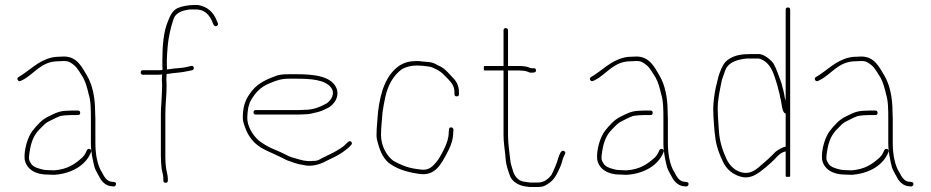

<svg xmlns="http://www.w3.org/2000/svg" viewBox="-20 -710 3737 771"><path d="M302 -257C302 -263 299 -266 293 -266H266C259.3 -266 251.3 -265.7 242 -265C211.7 -262.8 196.7 -252.5 174 -242C147.8 -229.8 126.7 -205.4 110 -184C92.7 -161.7 75.3 -110.5 79 -70C86.3 -29.9 123 -9 170 -9C178.7 -8.3 188 -8 198 -8C262.4 -12.3 317.4 -41.8 341 -89L346 -100C350 -110.8 334.3 -117.5 329 -107L324 -96C321.3 -90 317 -84 311 -78C280.8 -50.8 251.2 -29.9 197 -26C187.7 -26 179 -26.3 171 -27C162.3 -27 154.7 -28 148 -30C128.1 -35.4 109.5 -40.5 102 -58C94.1 -69.8 95.9 -79 99 -101C105.1 -141.8 116.5 -168.5 139.5 -191.5L159 -211C165.7 -217 173 -221.7 181 -225L205 -237C211 -239.7 216.7 -242 222 -244C232.3 -246.3 253.7 -248 266 -248H293C299 -248 302 -251 302 -257ZM63 -385 71 -389C117 -412 144.6 -464 214 -464C221.3 -464.7 229 -465 237 -465C257 -465 264.5 -458.2 276 -449.5C291.5 -437.9 302.9 -414.6 314 -398C324 -380 331.1 -353.8 336 -332C344.9 -305.4 345 -267.6 345 -233V-136C345 -99 352.6 -66.4 360 -37C366.1 -20.8 374.6 -8.7 382 6C390.2 20.8 407.9 38 430 38L436 39C447.2 39 450.7 21 438 21L431 20C409.2 20 397.4 -2.1 390 -17C371.1 -45.3 363 -90.3 363 -136V-233C363 -242.3 362.7 -251.7 362 -261C362 -317.9 351.4 -369.7 329 -407C309 -440.4 289.5 -483 237 -483C228.3 -483 220 -482.7 212 -482C204 -482 196 -481 188 -479C132 -466.1 98.9 -426.1 55 -401C44.3 -395.7 52.3 -379.7 63 -385Z M649 -366C648.3 -374.7 648 -383.3 648 -392C648 -399.3 648.3 -406.3 649 -413C653 -413.7 656.7 -414 660 -414C666 -415.3 673.3 -416.3 682 -417C708.1 -419 730 -423.1 752 -428C763.7 -431.9 757.9 -449.1 747 -445C731.9 -441.6 721.3 -438.6 704 -437L680 -435C671.3 -433.7 664 -432.7 658 -432C655.3 -432 652.7 -431.7 650 -431C650.7 -435.7 650.7 -440.3 650 -445V-469C650 -476.3 650.3 -484.3 651 -493L653 -519C656.4 -563.2 666 -600.9 677 -634C685.3 -658.8 713.3 -669.2 744 -672H772L784 -670C808 -665.2 825.2 -642.4 833 -621L838 -610C843.3 -599.5 859 -606.2 855 -617L850 -628C837.6 -660.2 813 -683.7 775 -690H761C736.8 -690 709.5 -685 692 -677C672.7 -667.3 662.8 -646.7 655 -626C636.9 -585.3 632 -525.3 632 -469.5V-445C632.7 -439.7 632.7 -434.3 632 -429C627.3 -428.3 622.7 -428 618 -428H554C548 -428 545 -425 545 -419C545 -413 548 -410 554 -410H618C622 -410 626.3 -410.3 631 -411C630.3 -405 630 -398.7 630 -392C630 -383.3 630.3 -374.7 631 -366C631 -358 630.7 -347.7 630 -335L628 -295C626.7 -281.7 626 -267.3 626 -252V-85C626 -68 627.4 -47.1 629 -33C631 -23 636 -4.1 636 8V15C636 21 639 24 645 24C651 24 654 21 654 15V8C654 2 653 -5.3 651 -14C645.7 -35.3 644 -57.2 644 -84V-252C644 -290.3 649 -328.9 649 -366Z M998 -259C998 -253 1001 -250 1007 -250H1180C1188 -250 1196 -250.3 1204 -251C1212.7 -251 1220.8 -251.8 1228.5 -253.5C1248.3 -257.8 1266.7 -261.8 1282 -269.5L1301 -279C1321.1 -291.4 1342 -318.2 1333 -351C1315.4 -403.8 1243.4 -412 1170 -412H1142C1119.7 -412 1099.4 -410.6 1085 -404C1040.4 -387.8 1006.4 -369.7 982 -332C963.3 -305.5 955 -278.4 955 -236C955 -229.3 956.7 -220.7 960 -210C969.4 -180.1 983.6 -154.9 1003 -136.5C1031.8 -109.3 1065.3 -99.8 1103 -81L1127 -69C1137.2 -63.9 1151.2 -60.1 1162 -56L1179 -51C1185 -49.7 1190.7 -48.7 1196 -48C1229.9 -38.3 1266.5 -50.6 1287 -62L1326 -81C1347 -91.5 1366.2 -105.3 1383 -120L1390 -128C1399.4 -136 1386 -149.4 1378 -140L1370 -133C1357.1 -118 1336 -107 1318 -97L1279 -78C1267.7 -72.3 1257.9 -64 1242 -64C1234.7 -63.3 1226.7 -63 1218 -63C1201 -64.3 1196.7 -65.8 1184 -69L1167 -74C1142.4 -80.1 1134.6 -85.2 1111 -97C1086.5 -108.5 1067.4 -114.3 1047 -127L1031 -137C1004.6 -153.5 973 -195 973 -237C973 -249.4 974.8 -266.9 977 -278L983 -298C985 -303.3 989.7 -311.3 997 -322C1014.9 -348.9 1037.3 -366.5 1069 -378C1091.6 -387.4 1108.7 -394 1142 -394H1170C1227 -394 1286.1 -390.4 1310 -357.5C1327.6 -333.3 1308.3 -305.8 1292 -295C1267.2 -281.5 1240.7 -269 1203 -269C1195 -268.3 1187.3 -268 1180 -268H1007C1001 -268 998 -265 998 -259Z M1814 -323C1820 -323 1823 -326 1823 -332V-338C1823 -371.6 1809.9 -387.1 1791 -406C1771.9 -426.4 1762.7 -437.4 1738 -448C1726.5 -454.6 1717.2 -459.9 1700 -461L1676 -463C1668.7 -464.3 1661.3 -465 1654 -465C1625.3 -465 1604.2 -458.9 1586 -448C1530.7 -411.1 1507.7 -342.5 1498 -260C1496.1 -228.5 1492 -199.5 1492 -167C1492 -157 1493.7 -147 1497 -137C1506.9 -99.7 1522.2 -66.3 1551 -49C1581.9 -28.4 1623.1 -16.7 1669 -11C1729.4 -4.3 1752.6 -54.3 1773 -91L1782 -109C1791.5 -128 1800 -151.9 1800 -179L1801 -189C1801 -200.6 1783 -202.4 1783 -190L1782 -180C1782 -154 1773.9 -135.5 1766 -117L1757 -99C1750.5 -87.4 1742.9 -72.3 1734.5 -62C1720 -44.2 1702.9 -24.4 1671 -29L1655 -31C1633.9 -33.6 1611.8 -39.5 1595 -47L1577 -55C1571.7 -57.7 1566 -60.7 1560 -64C1533.8 -82.7 1510 -123.3 1510 -168C1510 -199.4 1514.2 -227.5 1516 -258C1518.7 -279.9 1523.1 -300.6 1527 -319C1537.6 -368.4 1559.8 -407.9 1595 -433C1611.2 -441.1 1629.4 -447 1654 -447C1660.7 -447 1667.7 -446.7 1675 -446C1686.7 -443.9 1706.8 -443.6 1716 -439C1730.5 -432.8 1746.9 -425.1 1758 -414L1778 -394C1792.9 -377.8 1805 -365.4 1805 -338V-332C1805 -326 1808 -323 1814 -323Z M2011 -597C2005 -597 2002 -594 2002 -588V-445H1926C1923.3 -445 1922.3 -442 1923 -436C1922.3 -430 1923.3 -427 1926 -427H2002V-167C2002 -138.6 2006.7 -113.1 2009 -88L2011 -66C2013 -44.1 2022.1 -19.5 2029 -1C2038.6 20.6 2064 35.5 2092 39L2108 41H2141C2158.1 41 2168.9 36.6 2179 29C2205.9 14 2216.8 -11.9 2230 -40.5C2236.1 -53.7 2238.6 -71.2 2245 -84C2248.6 -90.4 2254.4 -98.2 2245 -103.5C2232.5 -110.6 2224.9 -84.8 2222 -76C2214.4 -49.5 2204.8 -28.7 2194 -7C2182.9 6.9 2165.7 23 2141 23H2108C2103.3 22.3 2099 21.7 2095 21L2081 19C2059.1 14.6 2044.5 -5.1 2039 -27C2034.2 -42.5 2030.6 -52.3 2029 -68C2026 -100.5 2020 -131.5 2020 -167V-427H2065C2074.8 -427 2092.1 -425.4 2099 -422C2107.7 -417.2 2114.4 -417.6 2124 -419C2136.1 -419 2134.9 -437.3 2123 -436H2116C2113.3 -436 2110.3 -436.7 2107 -438C2098 -443 2078.5 -445 2065 -445H2020V-588C2020 -594 2017 -597 2011 -597Z M2601 -257C2601 -263 2598 -266 2592 -266H2565C2558.3 -266 2550.3 -265.7 2541 -265C2510.7 -262.8 2495.7 -252.5 2473 -242C2446.8 -229.8 2425.7 -205.4 2409 -184C2391.7 -161.7 2374.3 -110.5 2378 -70C2385.3 -29.9 2422 -9 2469 -9C2477.7 -8.3 2487 -8 2497 -8C2561.4 -12.3 2616.4 -41.8 2640 -89L2645 -100C2649 -110.8 2633.3 -117.5 2628 -107L2623 -96C2620.3 -90 2616 -84 2610 -78C2579.8 -50.8 2550.2 -29.9 2496 -26C2486.7 -26 2478 -26.3 2470 -27C2461.3 -27 2453.7 -28 2447 -30C2427.1 -35.4 2408.5 -40.5 2401 -58C2393.1 -69.8 2394.9 -79 2398 -101C2404.1 -141.8 2415.5 -168.5 2438.5 -191.5L2458 -211C2464.7 -217 2472 -221.7 2480 -225L2504 -237C2510 -239.7 2515.7 -242 2521 -244C2531.3 -246.3 2552.7 -248 2565 -248H2592C2598 -248 2601 -251 2601 -257ZM2362 -385 2370 -389C2416 -412 2443.6 -464 2513 -464C2520.3 -464.7 2528 -465 2536 -465C2556 -465 2563.5 -458.2 2575 -449.5C2590.5 -437.9 2601.9 -414.6 2613 -398C2623 -380 2630.1 -353.8 2635 -332C2643.9 -305.4 2644 -267.6 2644 -233V-136C2644 -99 2651.6 -66.4 2659 -37C2665.1 -20.8 2673.6 -8.7 2681 6C2689.2 20.8 2706.9 38 2729 38L2735 39C2746.2 39 2749.7 21 2737 21L2730 20C2708.2 20 2696.4 -2.1 2689 -17C2670.1 -45.3 2662 -90.3 2662 -136V-233C2662 -242.3 2661.7 -251.7 2661 -261C2661 -317.9 2650.4 -369.7 2628 -407C2608 -440.4 2588.5 -483 2536 -483C2527.3 -483 2519 -482.7 2511 -482C2503 -482 2495 -481 2487 -479C2431 -466.1 2397.9 -426.1 2354 -401C2343.3 -395.7 2351.3 -379.7 2362 -385Z M3135 -306C3131.9 -313.7 3130.1 -323 3129 -332L3125 -350C3121.4 -359.6 3120.2 -370.8 3116.5 -380.5C3106.7 -406.1 3098.7 -432.7 3086 -455C3075.8 -469.2 3051.3 -490.5 3029 -493H2995C2958 -493 2929.4 -488.2 2906 -472C2886.1 -459.7 2877.5 -437.6 2869 -415C2862.5 -397.6 2859.9 -377.7 2854 -358C2849.4 -332.6 2844 -301.6 2844 -272C2844 -262 2844.3 -251.8 2845 -241.5L2847 -210.5C2848.5 -187.6 2850.3 -170.4 2853.5 -149.5C2858.7 -115.4 2869.8 -89.4 2882 -63C2896.2 -29.9 2926.2 -4.6 2966 2C2993.8 4.5 3011.6 -6.4 3029 -18C3050.7 -33.8 3073.3 -53.3 3092 -72C3103.4 -84.8 3115.7 -98.1 3135 -102V-3C3135 -0.3 3138 0.7 3144 0C3150 0.7 3153 -0.3 3153 -3V-671C3153 -677 3150 -680 3144 -680C3138 -680 3135 -677 3135 -671ZM3135 -121C3121.4 -119.5 3103.6 -107.5 3095 -101L3079 -85C3066.4 -72.4 3054.2 -61.6 3040 -50C3022.2 -33.8 2999.8 -12.5 2968 -16C2934.1 -19.8 2911 -44 2898 -70C2883.2 -102 2870.1 -138.9 2867 -182L2863 -242C2862.3 -252 2862 -262 2862 -272C2862 -309.6 2869.7 -343.5 2876 -375C2878.2 -392.4 2886.6 -408.7 2891 -424C2902.7 -459 2936.2 -470.4 2978 -475H3027C3031 -474.3 3037 -472 3045 -468C3072.9 -451.7 3084.9 -421.3 3095 -388.5L3099 -375.5C3102 -365.7 3104.6 -356 3107 -345C3111.2 -333.8 3111.1 -322.7 3115 -311C3118.8 -297.8 3119.6 -256.6 3135 -254Z M3504 -257C3504 -263 3501 -266 3495 -266H3468C3461.3 -266 3453.3 -265.7 3444 -265C3413.7 -262.8 3398.7 -252.5 3376 -242C3349.8 -229.8 3328.7 -205.4 3312 -184C3294.7 -161.7 3277.3 -110.5 3281 -70C3288.3 -29.9 3325 -9 3372 -9C3380.7 -8.3 3390 -8 3400 -8C3464.4 -12.3 3519.4 -41.8 3543 -89L3548 -100C3552 -110.8 3536.3 -117.5 3531 -107L3526 -96C3523.3 -90 3519 -84 3513 -78C3482.8 -50.8 3453.2 -29.9 3399 -26C3389.7 -26 3381 -26.3 3373 -27C3364.3 -27 3356.7 -28 3350 -30C3330.1 -35.4 3311.5 -40.5 3304 -58C3296.1 -69.8 3297.9 -79 3301 -101C3307.1 -141.8 3318.5 -168.5 3341.5 -191.5L3361 -211C3367.7 -217 3375 -221.7 3383 -225L3407 -237C3413 -239.7 3418.7 -242 3424 -244C3434.3 -246.3 3455.7 -248 3468 -248H3495C3501 -248 3504 -251 3504 -257ZM3265 -385 3273 -389C3319 -412 3346.6 -464 3416 -464C3423.3 -464.7 3431 -465 3439 -465C3459 -465 3466.5 -458.2 3478 -449.5C3493.5 -437.9 3504.9 -414.6 3516 -398C3526 -380 3533.1 -353.8 3538 -332C3546.9 -305.4 3547 -267.6 3547 -233V-136C3547 -99 3554.6 -66.4 3562 -37C3568.1 -20.8 3576.6 -8.7 3584 6C3592.2 20.8 3609.9 38 3632 38L3638 39C3649.2 39 3652.7 21 3640 21L3633 20C3611.2 20 3599.4 -2.1 3592 -17C3573.1 -45.3 3565 -90.3 3565 -136V-233C3565 -242.3 3564.7 -251.7 3564 -261C3564 -317.9 3553.4 -369.7 3531 -407C3511 -440.4 3491.5 -483 3439 -483C3430.3 -483 3422 -482.7 3414 -482C3406 -482 3398 -481 3390 -479C3334 -466.1 3300.9 -426.1 3257 -401C3246.3 -395.7 3254.3 -379.7 3265 -385Z"/></svg>

Font: HoneyBee
Style: BLn
Weight: 100
Foundry: Cannot Into Space Fonts
Version: Version 0.89